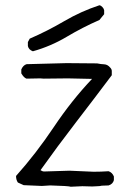

<svg xmlns="http://www.w3.org/2000/svg" viewBox="-20 -715 494 730"><path d="M105 -520Q89 -526 86 -540V-555L93 -568Q160 -597 224 -634.5Q288 -672 358 -695Q364 -694 369.5 -688Q375 -682 376 -676V-661L358 -639Q294 -611 233.5 -575Q173 -539 105 -520ZM249 -5Q242 -8 171 -10L139 -8L70 -11L48 -21Q41 -31 41 -46Q117 -131 185 -232.5Q253 -334 330 -415L238 -417L146 -416L133 -417L81 -416Q71 -419 61 -436V-451Q68 -467 81 -471L233 -475L349 -474Q363 -471 376 -470.5Q389 -470 399 -458Q405 -452 405 -445V-429Q339 -341 268.5 -249.5Q198 -158 134 -68Q141 -63 148 -63L244 -66L336 -62Q365 -62 393 -64Q407 -59 413 -44V-30Q409 -15 393 -10L367 -9Q359 -7 350.5 -7Q342 -7 331 -6L293 -7Z"/></svg>

Font: Yozai
Style: Regular
Weight: 400
Designer: LXGW / Y.OzVox
Foundry: LXGW / Y.OzVox
Version: Version 0.861;October 22, 2024